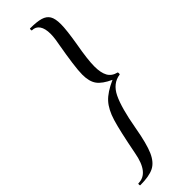

<svg xmlns="http://www.w3.org/2000/svg" viewBox="-308 -732 856 856"><g transform="rotate(-45 120.0 -304.0)"><path d="M236 -641Q236 -606 223 -528Q208 -445 208 -402Q208 -362 220.5 -339.5Q233 -317 262 -310Q264 -310 264 -303.5Q264 -297 262 -297Q213 -290 188 -238.5Q163 -187 144 -79Q129 7 111 47.5Q93 88 63.5 102.5Q34 117 -21 117Q-24 117 -24 111Q-24 105 -21 105Q44 105 63 -1Q86 -120 101.5 -171Q117 -222 143 -250.5Q169 -279 223 -303Q179 -323 161.5 -347Q144 -371 144 -414Q144 -439 150 -483Q156 -527 165 -578L170 -607Q173 -627 173 -643Q173 -677 160.5 -695Q148 -713 125 -713Q123 -713 123 -719Q123 -725 125 -725Q168 -725 191.5 -718Q215 -711 225.5 -693.5Q236 -676 236 -641Z"/></g></svg>

Font: Cormorant Infant Medium
Style: Italic
Weight: 500
Italic angle: -10°
Designer: Christian Thalmann (Catharsis Fonts)
Foundry: Catharsis Fonts
Version: Version 4.000